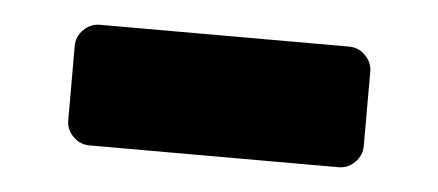

<svg xmlns="http://www.w3.org/2000/svg" viewBox="-27 -776 507 222"><g transform="rotate(5 226.5 -665.0)"><path d="M55 -622V-708Q55 -719 63 -727Q71 -735 82 -735H371Q382 -735 390 -727Q398 -719 398 -708V-622Q398 -611 390 -603Q382 -595 371 -595H82Q71 -595 63 -603Q55 -611 55 -622Z"/></g></svg>

Font: Hezaedrus
Style: Bold
Weight: 700
Designer: Hubert & Fischer
Foundry: Hubert & Fischer
Version: Version 1.10;September 3, 2019;FontCreator 11.5.0.2425 64-bi